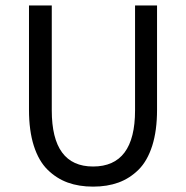

<svg xmlns="http://www.w3.org/2000/svg" viewBox="-20 -676 686 708"><path d="M86.9 -271V-655.8H170.9V-269Q170.9 -62 323.2 -62Q478 -62 478 -269V-655.8H559.1V-271Q559.1 -194.3 541.3 -138.4Q523.4 -82.5 491 -50.3Q458.5 -18.1 417 -2.9Q375.5 12.2 323.2 12.2Q271 12.2 229.5 -2.9Q188 -18.1 155.3 -50.3Q122.6 -82.5 104.7 -138.4Q86.9 -194.3 86.9 -271Z"/></svg>

Font: Source Sans Pro
Style: Regular
Weight: 400
Designer: Paul D. Hunt
Foundry: Adobe Systems Incorporated
Version: Version 3.006;hotconv 1.0.111;makeotfexe 2.5.65597